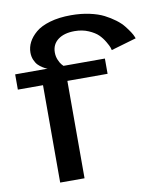

<svg xmlns="http://www.w3.org/2000/svg" viewBox="-87 -862 790 932"><g transform="rotate(-10 308.0 -395.5)"><path d="M330.1 -711.9Q278.3 -711.9 248 -689Q217.8 -666 217.8 -626Q217.8 -606.4 225.3 -588.9Q232.9 -571.3 240.2 -563.5L248 -555.2H452.1V-480H253.9V0H133.8V-480H9.8V-555.2H169.9Q167 -556.2 162.4 -557.9Q157.7 -559.6 146 -566.9Q134.3 -574.2 125 -583.5Q115.7 -592.8 108.4 -609.4Q101.1 -626 101.1 -646Q101.1 -672.4 113.5 -696.8Q126 -721.2 151.4 -742.9Q176.8 -764.6 221.9 -777.8Q267.1 -791 326.2 -791Q374.5 -791 416.5 -782Q458.5 -772.9 487.1 -758.3Q515.6 -743.7 539.1 -726.1Q562.5 -708.5 576.4 -690.9Q590.3 -673.3 599.9 -658.7Q609.4 -644 612.8 -634.8L616.2 -626L492.2 -589.8Q491.2 -594.7 488.5 -603Q485.8 -611.3 473.6 -632.3Q461.4 -653.3 445.1 -669.4Q428.7 -685.5 398.2 -698.7Q367.7 -711.9 330.1 -711.9Z"/></g></svg>

Font: Sporting Grotesque
Style: Regular
Weight: 400
Designer: Lucas LE BIHAN
Foundry: Lucas LE BIHAN
Version: Version 2.001;PS 2.1;hotconv 1.0.88;makeotf.lib2.5.647800